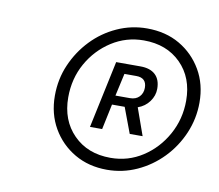

<svg xmlns="http://www.w3.org/2000/svg" viewBox="-54 -776 603 528"><g transform="rotate(10 247.0 -512.0)"><path d="M275 -311Q224 -311 184.5 -334Q145 -357 122 -396.7Q99 -436.4 99 -487Q99 -533.5 116.6 -573.9Q134.1 -614.3 164.1 -645.7Q194 -677 233.6 -695Q273.3 -713 317 -713Q369.4 -713 408.7 -690Q448 -667 471 -627.5Q494 -588 494 -537.1Q494 -492 476.5 -451Q459 -410 428.5 -378.5Q398 -347 358.5 -329Q319 -311 275 -311ZM279 -345Q328.2 -345 368.5 -371.2Q408.8 -397.4 432.9 -440.9Q457 -484.4 457 -535.8Q457 -600 417.5 -639.5Q378 -679 314 -679Q265 -679 224.4 -652.9Q183.9 -626.8 159.9 -584Q136 -541.2 136 -489Q136 -425 175.5 -385Q215 -345 279 -345ZM209 -419 249 -607H317Q344 -607 358.5 -593.5Q373 -580 373 -554Q373 -535 361 -518.5Q349 -502 329 -495L356 -419H320L293.4 -490H258L243 -419ZM310 -579H277L263 -516H303.5Q320 -516 329.5 -525.9Q339 -535.9 339 -551Q339 -579 310 -579Z"/></g></svg>

Font: Red Hat Display VF
Style: Italic
Weight: 300
Italic angle: -12°
Designer: Pentagram, MCKL
Foundry: Pentagram, MCKL
Version: Version 1.023